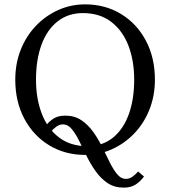

<svg xmlns="http://www.w3.org/2000/svg" viewBox="-20 -700 780 880"><path d="M613 86 640 109Q623 132 601.5 146Q580 160 547 160Q504 160 473 139Q442 118 418.5 85Q395 52 377 15Q359 -22 342.5 -55Q326 -88 308.5 -109Q291 -130 269 -130Q252 -130 237 -118.5Q222 -107 213 -96L186 -119Q203 -142 224.5 -156Q246 -170 279 -170Q322 -170 353 -149Q384 -128 407.5 -95Q431 -62 449 -25Q467 12 483.5 45Q500 78 517.5 99Q535 120 557 120Q574 120 589 108.5Q604 97 613 86ZM370 -680Q462 -680 534.5 -636Q607 -592 648.5 -514Q690 -436 690 -335Q690 -261 665 -198Q640 -135 595.5 -88.5Q551 -42 493 -16Q435 10 370 10Q278 10 205.5 -34Q133 -78 91.5 -156Q50 -234 50 -335Q50 -409 75 -472Q100 -535 144.5 -581.5Q189 -628 247 -654Q305 -680 370 -680ZM380 -30Q449 -30 497 -68.5Q545 -107 570 -175.5Q595 -244 595 -335Q595 -422 568.5 -491Q542 -560 489.5 -600Q437 -640 360 -640Q292 -640 243.5 -601.5Q195 -563 170 -494.5Q145 -426 145 -335Q145 -248 171.5 -179Q198 -110 250.5 -70Q303 -30 380 -30Z"/></svg>

Font: Brygada 1918
Style: Regular
Weight: 400
Designer: Mateusz Machalski | Borys Kosmynka | Przemek Hoffer
Foundry: NIEPODLEGLA 2018
Version: Version 3.006